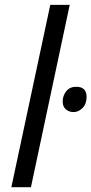

<svg xmlns="http://www.w3.org/2000/svg" viewBox="-20 -780 381 800"><path d="M27.3 0 189.5 -759.8H270.5L108.9 0ZM286.6 -313Q267.6 -313 254.4 -324.5Q241.2 -335.9 241.2 -356.9Q241.2 -381.3 256.1 -399.9Q271 -418.5 297.4 -418.5Q340.8 -418.5 340.8 -376Q340.8 -347.2 324 -330.1Q307.1 -313 286.6 -313Z"/></svg>

Font: Open Sans
Style: Italic
Weight: 400
Italic angle: -12°
Designer: Monotype Design Team
Foundry: Monotype Imaging Inc.
Version: Version 3.000; ttfautohint (v1.8.4)